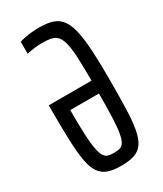

<svg xmlns="http://www.w3.org/2000/svg" viewBox="-180 -764 711 840"><g transform="rotate(-30 176.0 -344.0)"><path d="M175 8Q136 8 110 -1Q84 -10 68 -32.5Q52 -55 44.5 -95Q37 -135 34.5 -196Q32 -257 32 -344V-380H248Q248 -447 246 -492.5Q244 -538 238 -565.5Q232 -593 220.5 -607.5Q209 -622 190 -626.5Q171 -631 142 -631Q123 -631 101 -628Q79 -625 65 -622V-682Q76 -686 91.5 -689Q107 -692 125.5 -694Q144 -696 167 -696Q206 -696 233 -687Q260 -678 277 -655Q294 -632 303 -592Q312 -552 315.5 -491Q319 -430 319 -344Q319 -257 317 -196Q315 -135 307.5 -95Q300 -55 284.5 -32.5Q269 -10 242.5 -1Q216 8 175 8ZM175 -57Q193 -57 205.5 -60.5Q218 -64 226 -77Q234 -90 239 -118Q244 -146 246 -194Q248 -242 248 -315H103Q103 -242 105 -194Q107 -146 112.5 -118Q118 -90 126 -77Q134 -64 146 -60.5Q158 -57 175 -57Z"/></g></svg>

Font: Saira UltraCondensed Medium
Style: Regular
Weight: 500
Width: 1
Designer: Hector Gatti with collaboration of the Omnibus-Type team
Foundry: Omnibus-Type
Version: Version 1.101